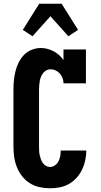

<svg xmlns="http://www.w3.org/2000/svg" viewBox="-20 -1000 540 1028"><path d="M248 8Q220 8 192 2Q164 -4 140 -19Q116 -34 98.5 -56.5Q81 -79 70.5 -105Q60 -131 56 -159Q52 -187 52 -215V-520Q52 -545 54.5 -570Q57 -595 63 -619Q69 -643 80 -665.5Q91 -688 108.5 -706Q126 -724 150 -733.5Q174 -743 199 -743Q216 -743 233.5 -738.5Q251 -734 267 -725.5Q283 -717 296.5 -705Q310 -693 320 -678V-735H440V-554H320Q320 -568 315 -581.5Q310 -595 300.5 -606Q291 -617 278 -623Q265 -629 250 -629Q239 -629 228.5 -623.5Q218 -618 211 -609Q204 -600 199.5 -589Q195 -578 193 -566.5Q191 -555 190 -543.5Q189 -532 189 -520V-215Q189 -204 189.5 -192.5Q190 -181 192.5 -169.5Q195 -158 199 -147Q203 -136 209.5 -127Q216 -118 226 -112Q236 -106 248 -106Q262 -106 274.5 -115Q287 -124 293.5 -137Q300 -150 302.5 -164.5Q305 -179 305 -194H442Q442 -168 436.5 -142Q431 -116 419.5 -92Q408 -68 390 -48Q372 -28 349 -15Q326 -2 300 3Q274 8 248 8ZM154 -806 102 -840 190 -980H310L398 -840L346 -806L250 -913Z"/></svg>

Font: Iosevka Curly Slab Heavy
Style: Regular
Weight: 900
Monospace: yes
Designer: Belleve Invis
Foundry: Belleve Invis
Version: Version 22.1.2; ttfautohint (v1.8.4)